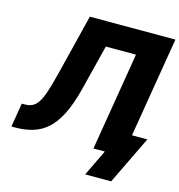

<svg xmlns="http://www.w3.org/2000/svg" viewBox="-141 -839 1033 1105"><g transform="rotate(15 376.0 -286.0)"><path d="M-14.6 0 8.8 -142.6H28.3Q64.9 -142.6 88.1 -163.1Q111.3 -183.6 129.4 -233.2Q147.5 -282.7 168.9 -369.6L257.8 -727.5H767.6L647 0H474.1L570.8 -585H391.1L322.8 -313Q298.8 -219.2 268.1 -158.2Q237.3 -97.2 198.5 -62.7Q159.7 -28.3 112.1 -14.2Q64.5 0 6.3 0ZM466.8 156.2 542 0H499L520.5 -130.9H760.3L621.6 156.2Z"/></g></svg>

Font: Inter 18pt ExtraBold
Style: Italic
Weight: 800
Italic angle: -9.3988°
Designer: Rasmus Andersson
Foundry: rsms
Version: Version 4.001;git-66647c0bb